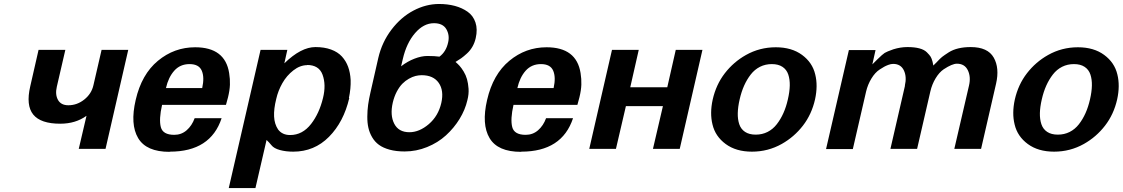

<svg xmlns="http://www.w3.org/2000/svg" viewBox="-20 -752 5672 970"><path d="M325.2 -220.2Q369.6 -220.2 406 -249.3Q442.4 -278.3 452.1 -321.8L493.2 -500H627.9L513.2 0H377.9L417 -167Q361.8 -127 284.2 -127Q185.5 -127 147.9 -173.3Q110.4 -219.7 132.8 -315.9L174.8 -500H310.1L267.1 -314Q257.8 -274.4 272.9 -247.3Q288.1 -220.2 325.2 -220.2Z M838.4 14.2 836.4 15.1Q719.2 15.1 678 -54.2Q636.7 -123.5 665.5 -247.1Q695.3 -376.5 777.8 -444.8Q860.4 -513.2 965.8 -513.2Q1117.2 -513.2 1137.7 -382.8Q1142.6 -353 1141.6 -324.2Q1140.6 -295.4 1131.8 -259.8L1121.6 -222.2H798.8Q782.2 -149.4 792.5 -109.9Q802.7 -70.8 860.4 -70.8Q896.5 -70.8 923.1 -94Q949.7 -117.2 963.4 -154.8H1099.6Q1043.9 14.2 838.4 14.2ZM1001.5 -307.1Q1013.7 -361.8 999.3 -395Q984.9 -428.2 937.5 -428.2Q890.1 -428.2 860.4 -394.8Q830.6 -361.3 818.4 -307.1Z M1742.7 -256.8H1744.6Q1716.3 -135.7 1642.1 -60.8Q1567.9 14.2 1461.4 14.2Q1423.8 14.2 1393.8 5.9Q1363.8 -2.4 1351.6 -18.1Q1339.8 -32.7 1326.7 -44.9L1270.5 198.2H1135.7L1296.4 -500H1431.6L1416.5 -432.1Q1501 -514.2 1573.7 -514.2Q1618.7 -514.2 1652.6 -501.7Q1686.5 -489.3 1707.3 -466.6Q1728 -443.8 1738.8 -414.3Q1749.5 -384.8 1751.5 -348.1Q1752.9 -305.2 1742.7 -256.8ZM1530.8 -423.8 1532.7 -422.9Q1496.1 -422.9 1462.2 -396.5Q1428.2 -370.1 1406.5 -331.8Q1384.8 -293.5 1375.5 -252Q1362.8 -201.2 1364.7 -163.1Q1366.7 -125 1384.8 -98.1Q1405.8 -69.8 1445.8 -69.8Q1508.3 -69.8 1551.8 -126Q1592.8 -178.7 1611.8 -256.8Q1628.4 -323.7 1609.4 -375Q1591.3 -423.8 1530.8 -423.8Z M2015.1 -454.1 2006.3 -417Q2037.6 -441.4 2073.2 -455.3Q2108.9 -469.2 2139.2 -469.2Q2176.8 -469.2 2200.2 -465.8Q2233.9 -490.7 2244.1 -538.1Q2252.4 -574.7 2234.9 -604.7Q2217.3 -634.8 2172.4 -634.8Q2120.1 -634.8 2076.9 -584.7Q2033.7 -534.7 2015.1 -454.1ZM2048.3 -84Q2098.6 -84 2146.5 -125Q2194.3 -166 2209.5 -231.9Q2223.6 -294.4 2196.5 -333.3Q2169.4 -372.1 2110.4 -372.1Q2095.2 -372.1 2079.3 -368.2Q2063.5 -364.3 2045.7 -354.2Q2027.8 -344.2 2012.7 -328.9Q1997.6 -313.5 1984.6 -289.1Q1971.7 -264.6 1964.4 -233.9Q1949.7 -169.9 1971.7 -127Q1993.7 -84 2048.3 -84ZM1851.6 -285.2 1891.1 -459Q1909.7 -539.1 1957.8 -602.3Q2005.9 -665.5 2069.1 -698.7Q2132.3 -731.9 2198.2 -731.9Q2241.2 -731.9 2277.8 -722.2Q2314.5 -712.4 2342.5 -692.6Q2370.6 -672.9 2382.1 -638.4Q2393.6 -604 2383.3 -559.1Q2377.9 -535.6 2366.7 -516.1Q2355.5 -496.6 2339.1 -481.7Q2322.8 -466.8 2310.5 -458Q2298.3 -449.2 2281.2 -439Q2291.5 -430.7 2301.5 -419.7Q2311.5 -408.7 2322.5 -390.6Q2333.5 -372.6 2339.4 -351.8Q2345.2 -331.1 2347.2 -303.7Q2349.1 -276.4 2341.3 -246.1Q2330.1 -197.3 2301.8 -151.1Q2273.4 -105 2232.9 -68.1Q2192.4 -31.2 2137.7 -9Q2083 13.2 2024.4 13.2Q1981.4 13.2 1948.5 4.2Q1915.5 -4.9 1894.5 -20.3Q1873.5 -35.6 1860.1 -58.6Q1846.7 -81.5 1841.1 -106.7Q1835.4 -131.8 1835.7 -162.8Q1835.9 -193.8 1839.8 -222.7Q1843.8 -251.5 1851.6 -285.2Z M2613.8 14.2 2611.8 15.1Q2494.6 15.1 2453.4 -54.2Q2412.1 -123.5 2440.9 -247.1Q2470.7 -376.5 2553.2 -444.8Q2635.7 -513.2 2741.2 -513.2Q2892.6 -513.2 2913.1 -382.8Q2918 -353 2917 -324.2Q2916 -295.4 2907.2 -259.8L2897 -222.2H2574.2Q2557.6 -149.4 2567.9 -109.9Q2578.1 -70.8 2635.7 -70.8Q2671.9 -70.8 2698.5 -94Q2725.1 -117.2 2738.8 -154.8H2875Q2819.3 14.2 2613.8 14.2ZM2776.9 -307.1Q2789.1 -361.8 2774.7 -395Q2760.3 -428.2 2712.9 -428.2Q2665.5 -428.2 2635.7 -394.8Q2606 -361.3 2593.8 -307.1Z M3414.1 0H3278.8L3329.1 -215.8H3142.1L3091.8 0H2957L3071.8 -500H3207L3164.1 -311H3351.1L3394 -500H3528.8Z M4097.7 -250Q4080.6 -174.3 4036.4 -117.2Q3992.2 -60.1 3929.7 -24.9Q3860.4 14.2 3778.8 14.2Q3698.7 14.2 3646.2 -24.4Q3593.8 -63 3579.6 -123Q3565.4 -179.7 3580.6 -249Q3597.7 -324.7 3641.8 -381.8Q3686 -439 3748.5 -474.1Q3817.9 -513.2 3899.4 -513.2Q3979.5 -513.2 4032 -474.6Q4084.5 -436 4098.6 -376Q4112.8 -319.3 4097.7 -250ZM3960.4 -250Q3969.2 -288.1 3970 -319.3Q3970.7 -350.6 3962.4 -375.5Q3954.1 -400.4 3933.1 -414.3Q3912.1 -428.2 3879.4 -428.2Q3846.7 -428.2 3819.6 -414.6Q3792.5 -400.9 3772.9 -375.7Q3753.4 -350.6 3739.5 -319.6Q3725.6 -288.6 3716.8 -250Q3708 -211.9 3707.3 -180.7Q3706.5 -149.4 3714.8 -124.5Q3723.1 -99.6 3744.1 -85.7Q3765.1 -71.8 3797.9 -71.8Q3830.6 -71.8 3857.7 -85.4Q3884.8 -99.1 3904.3 -124.3Q3923.8 -149.4 3937.7 -180.4Q3951.7 -211.4 3960.4 -250Z M4552.2 -319.8 4551.3 -318.8Q4562 -363.8 4546.4 -396.5Q4530.8 -429.2 4492.2 -429.2Q4481 -429.2 4467.5 -424.1Q4454.1 -418.9 4447 -414.8Q4439.9 -410.6 4424.3 -400.9Q4401.4 -386.2 4382.6 -355.5Q4363.8 -324.7 4355.5 -289.1L4288.6 1H4153.3L4268.6 -499H4403.3L4387.2 -426.8L4412.6 -452.1Q4439 -478 4449.5 -484.6Q4460 -491.2 4493.2 -502.9Q4529.3 -514.2 4564.5 -514.2Q4636.2 -514.2 4662.6 -487.8Q4676.3 -474.1 4681.6 -465.6Q4687 -457 4691.4 -439.9Q4694.3 -422.9 4695.3 -420.9L4713.4 -439Q4729.5 -456.5 4739.7 -464.6Q4750 -472.7 4773.4 -487.8Q4815.4 -514.2 4884.3 -514.2Q4970.2 -514.2 5000.5 -460.9Q5030.3 -408.2 5012.2 -329.1L4936.5 0H4801.3L4875.5 -319.8Q4885.7 -363.8 4869.6 -397Q4853.5 -430.2 4814.5 -430.2Q4790.5 -430.2 4747.6 -401.9Q4725.1 -386.7 4706.8 -356.4Q4688.5 -326.2 4680.2 -290L4613.3 0H4478.5Z M5624 -250Q5606.9 -174.3 5562.7 -117.2Q5518.6 -60.1 5456.1 -24.9Q5386.7 14.2 5305.2 14.2Q5225.1 14.2 5172.6 -24.4Q5120.1 -63 5106 -123Q5091.8 -179.7 5106.9 -249Q5124 -324.7 5168.2 -381.8Q5212.4 -439 5274.9 -474.1Q5344.2 -513.2 5425.8 -513.2Q5505.9 -513.2 5558.3 -474.6Q5610.8 -436 5625 -376Q5639.2 -319.3 5624 -250ZM5486.8 -250Q5495.6 -288.1 5496.3 -319.3Q5497.1 -350.6 5488.8 -375.5Q5480.5 -400.4 5459.5 -414.3Q5438.5 -428.2 5405.8 -428.2Q5373 -428.2 5345.9 -414.6Q5318.8 -400.9 5299.3 -375.7Q5279.8 -350.6 5265.9 -319.6Q5252 -288.6 5243.2 -250Q5234.4 -211.9 5233.6 -180.7Q5232.9 -149.4 5241.2 -124.5Q5249.5 -99.6 5270.5 -85.7Q5291.5 -71.8 5324.2 -71.8Q5356.9 -71.8 5384 -85.4Q5411.1 -99.1 5430.7 -124.3Q5450.2 -149.4 5464.1 -180.4Q5478 -211.4 5486.8 -250Z"/></svg>

Font: Perun
Style: Bold Italic
Weight: 700
Italic angle: -12°
Foundry: Copyright (c) Stefan Peev, Context Ltd, 2016
Version: Version 001.000